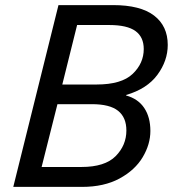

<svg xmlns="http://www.w3.org/2000/svg" viewBox="-20 -732 677 752"><path d="M637 -556Q637 -494 596.5 -439Q556 -384 474 -360V-358Q521 -345 545 -309Q569 -273 569 -219Q569 -167 539 -116.5Q509 -66 448.5 -33Q388 0 301 0H32L209 -712H423Q530 -712 583.5 -671Q637 -630 637 -556ZM224 -401H358Q456 -401 499.5 -442.5Q543 -484 543 -540Q543 -587 510.5 -610.5Q478 -634 408 -634H282ZM143 -78H299Q391 -78 433 -120.5Q475 -163 475 -221Q475 -272 442.5 -298Q410 -324 340 -324H205Z"/></svg>

Font: CST
Style: Italic
Weight: 400
Italic angle: -14°
Version: Version 1.00